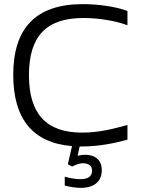

<svg xmlns="http://www.w3.org/2000/svg" viewBox="-20 -699 680 928"><path d="M596 -577V-646C540 -667 457 -679 380 -679C154 -679 44 -564 44 -337C44 -124 139 -8 328 7L308 95L328 106C348 96 366 90 380 90C409 90 425 103 425 126C425 153 406 167 369 167C350 167 319 163 293 155V198C319 205 350 209 370 209C435 209 472 178 472 124C472 76 442 49 391 49C380 49 367 51 355 54L365 9H373C460 9 534 -7 596 -24V-95C528 -76 456 -58 377 -58C202 -58 120 -150 120 -336C120 -522 202 -612 383 -612C457 -612 536 -599 596 -577Z"/></svg>

Font: LT Wave Alt Light
Style: Regular
Weight: 300
Designer: Daniel Lyons
Version: Version 2.5 (Glyphs App)